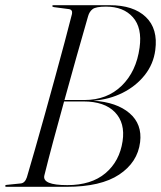

<svg xmlns="http://www.w3.org/2000/svg" viewBox="-25 -720 621 740"><path d="M181.5 -700H397.5Q489.5 -700 537 -654.5Q584.5 -609 573.5 -527Q566.5 -473 532.8 -430.5Q499 -388 447.5 -362.2Q396 -336.5 335 -332Q425 -326 474.2 -283.8Q523.5 -241.5 515 -172Q505.5 -94.5 434.5 -47.2Q363.5 0 232 0H0Q-5 0 -5 -3Q-5 -7 1 -7.5L55 -13Q71 -14.5 78.5 -36.5Q91.5 -80.5 109.5 -143.2Q127.5 -206 147.5 -277.8Q167.5 -349.5 187.2 -421.5Q207 -493.5 224 -557.2Q241 -621 252.5 -666.5Q255.5 -683 240 -685L183 -692.5Q176.5 -693.5 176.5 -697Q176.5 -700 181.5 -700ZM314.5 -657.5Q293 -583 269.5 -499.8Q246 -416.5 223.5 -334.5H300Q387.5 -334.5 444 -389.5Q500.5 -444.5 513 -536.5Q523.5 -612.5 487.2 -653.5Q451 -694.5 383.5 -694.5Q345 -694.5 332.2 -685Q319.5 -675.5 314.5 -657.5ZM146 -44Q136.5 -6.5 234.5 -6.5Q327 -6.5 381.5 -52.5Q436 -98.5 447.5 -176Q458 -246 418 -287.5Q378 -329 296.5 -329H222Q200 -249.5 180.2 -176Q160.5 -102.5 146 -44Z"/></svg>

Font: Fraunces 144pt S000 Light
Style: Italic
Weight: 300
Italic angle: -16°
Version: Version 1.000; ttfautohint (v1.8.3)